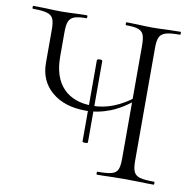

<svg xmlns="http://www.w3.org/2000/svg" viewBox="-78 -699 786 773"><g transform="rotate(10 315.5 -312.5)"><path d="M379 -613Q376 -613 376 -619Q376 -625 379 -625L421 -624Q459 -622 483 -622Q509 -622 549 -624L599 -625Q601 -625 601 -619Q601 -613 599 -613Q560 -613 541.5 -607.5Q523 -602 516 -588Q509 -574 509 -544V-81Q509 -51 516 -36.5Q523 -22 541.5 -17Q560 -12 599 -12Q601 -12 601 -6Q601 0 599 0Q567 0 549 -1L483 -2L415 -1Q397 0 367 0Q365 0 365 -6Q365 -12 367 -12Q407 -12 425 -17Q443 -22 449.5 -36Q456 -50 456 -81V-542Q456 -572 450.5 -586.5Q445 -601 429 -607Q413 -613 379 -613ZM277 -246Q191 -246 139 -290Q87 -334 87 -408V-544Q87 -574 80.5 -588Q74 -602 55.5 -607.5Q37 -613 -2 -613Q-5 -613 -5 -619Q-5 -625 -2 -625L46 -624Q86 -622 112 -622Q137 -622 175 -624L216 -625Q219 -625 219 -619Q219 -613 216 -613Q183 -613 167 -607Q151 -601 145 -586.5Q139 -572 139 -542V-443Q139 -358 181.5 -314Q224 -270 301 -270Q387 -270 470 -336L478 -329Q427 -285 377.5 -265.5Q328 -246 277 -246ZM298 -459Q309 -459 309 -454V-122Q309 -118 298 -118Q287 -118 287 -122V-454Q287 -456 290.5 -457.5Q294 -459 298 -459Z"/></g></svg>

Font: Cormorant Unicase Light
Style: Regular
Weight: 300
Designer: Christian Thalmann (Catharsis Fonts)
Foundry: Catharsis Fonts
Version: Version 4.000